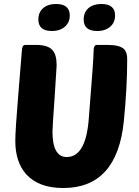

<svg xmlns="http://www.w3.org/2000/svg" viewBox="-20 -936 699 966"><path d="M298 10Q175 10 112 -59Q57 -121 57 -227Q57 -280 72 -460L90 -680Q91 -710 107 -710H162Q221 -710 244 -684Q265 -661 265 -607L255 -449Q244 -294 244 -274Q244 -146 316 -146Q413 -146 427 -343Q451 -640 451 -679Q451 -710 467 -710H522Q583 -710 605 -688Q620 -672 620 -638Q620 -496 603 -326Q569 10 298 10ZM197 -895Q221 -916 262 -916Q331 -916 331 -858Q331 -824 308 -803Q283 -780 241 -780Q173 -780 173 -838Q173 -874 197 -895ZM425 -895Q449 -916 490 -916Q559 -916 559 -858Q559 -824 536 -803Q511 -780 469 -780Q401 -780 401 -838Q401 -874 425 -895Z"/></svg>

Font: PoetsenOne
Style: Regular
Weight: 400
Designer: Rodrigo Fuenzalida, Pablo Impallari
Foundry: Pablo Impallari, Rodrigo Fuenzalida
Version: Version 1.000